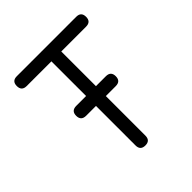

<svg xmlns="http://www.w3.org/2000/svg" viewBox="-163 -677 783 783"><g transform="rotate(-45 228.0 -285.5)"><path d="M428.2 -542.2Q428.2 -513.7 399.7 -513.7H256.6V-313.7H313.7Q342.5 -313.7 342.5 -285.2Q342.5 -256.6 313.7 -256.6H256.6V-28.6Q256.6 0 228.3 0Q199.7 0 199.7 -28.6V-256.6H143.1Q114 -256.6 114 -285.2Q114 -313.7 143.1 -313.7H199.7V-513.7H57.1Q28.6 -513.7 28.6 -542.2Q28.6 -570.6 57.1 -570.6H399.7Q428.2 -570.6 428.2 -542.2Z"/></g></svg>

Font: EnergyBar
Style: Regular
Weight: 400
Italic angle: -10°
Version: 1.0 2000-03-28